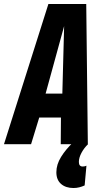

<svg xmlns="http://www.w3.org/2000/svg" viewBox="-57 -724 513 964"><path d="M-37 0 186 -704H376L384 0H248L249 -134H140L99 0ZM172 -254H256L265 -593ZM310 -9 385 0Q365 19 352 43.5Q339 68 339 89Q339 112 358 112Q369 112 377 108L368 207Q355 213 341 216.5Q327 220 312 220Q273 220 249.5 199.5Q226 179 226 141Q226 102 249.5 64Q273 26 310 -9Z"/></svg>

Font: Georama Condensed
Style: Bold Italic
Weight: 700
Width: 3
Italic angle: -9°
Designer: Jean-Baptiste Levee
Foundry: Production Type
Version: Version 1.000